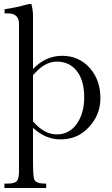

<svg xmlns="http://www.w3.org/2000/svg" viewBox="-20 -695 561 960"><path d="M137 -675Q145 -643 145 -617V-350Q208 -416 291 -416Q374 -416 428 -356Q482 -296 482 -204Q482 -121 425 -60Q369 2 283 2Q207 2 145 -56V108Q145 191 152 204Q162 223 205 223H211V245H2V223H16Q52 223 63.5 211Q75 199 75 161V-575Q75 -628 20 -628Q18 -628 16 -628H3V-649Q57 -656 124 -675ZM145 -88Q201 -23 263 -23Q327 -23 364 -76Q401 -129 401 -209Q401 -293 364 -340Q327 -387 264 -387Q202 -387 145 -319Z"/></svg>

Font: New Athena Unicode
Style: Regular
Weight: 400
Designer: J. Rusten 1997; rev. by R. Hancock 2001, 2002, rev. by D. Mastronarde 2002-2021
Foundry: GreekKeys New Athena Unicode
Version: Version 5.008